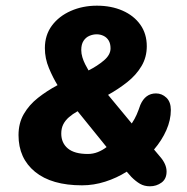

<svg xmlns="http://www.w3.org/2000/svg" viewBox="-20 -645 659 676"><path d="M45.2 -169.2Q45.2 -211.4 63.8 -243.5Q82.4 -275.7 113.7 -300.4Q145.1 -325.2 182.6 -345.2Q166.3 -371.5 152.2 -405.4Q138 -439.2 138 -475.5Q138 -521.5 162.8 -554.9Q187.6 -588.2 229.4 -606.6Q271.2 -625 321.2 -625Q371.7 -625 411.4 -607.6Q451.2 -590.2 474 -558.2Q496.8 -526.2 496.8 -482.1Q496.8 -443.6 478.3 -412.4Q459.8 -381.2 428.8 -356.5Q397.8 -331.8 360.5 -311L443.9 -210.3Q454.7 -226.4 461.2 -241.6Q467.8 -256.8 474.1 -275.5Q491.6 -316.1 529.2 -316.1Q550 -316.1 565.8 -301.1Q581.5 -286.1 581.5 -257.8Q581.5 -222.5 565.7 -186.7Q549.8 -150.8 522.3 -118.6L543.1 -93.9Q566.5 -67.2 566.5 -41.1Q566.5 -15.1 548.7 -2.1Q530.8 10.9 507.8 10.9Q488.1 10.9 472.9 2.1Q457.8 -6.7 442.4 -22.2L426.2 -40.6Q390.8 -18.2 350.4 -5.4Q310 7.5 268.9 7.5Q161.8 7.5 103.5 -40Q45.2 -87.6 45.2 -169.2ZM195.7 -174.7Q195.7 -141.6 219 -122.2Q242.3 -102.9 289.2 -102.9Q307.5 -102.9 324.3 -109.5Q341.2 -116.2 355.3 -127.2L253.2 -253.4Q235.5 -243.5 222.5 -232.1Q209.6 -220.8 202.6 -206.9Q195.7 -193 195.7 -174.7ZM266.1 -468.8Q266.1 -456.3 270 -443.4Q273.9 -430.4 280 -418.5Q286.1 -406.5 291.7 -397Q323.2 -412.9 346.2 -432.5Q369.2 -452.2 369.2 -474.6Q369.2 -491.6 362.5 -502.5Q355.7 -513.5 344.5 -518.8Q333.2 -524.2 320.4 -524.2Q307.2 -524.2 294.5 -518.7Q281.8 -513.2 274 -501Q266.1 -488.9 266.1 -468.8Z"/></svg>

Font: Sono ExtraLight
Style: Regular
Weight: 200
Designer: Tyler Finck
Foundry: Tyler Finck
Version: Version 2.112